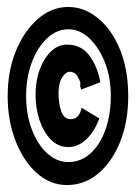

<svg xmlns="http://www.w3.org/2000/svg" viewBox="-20 -548 390 551"><path d="M172 -17Q124 -17 85.5 -51.5Q47 -86 24.5 -144Q2 -202 2 -272Q2 -344 25.5 -401.5Q49 -459 88.5 -493.5Q128 -528 176 -528Q222 -528 261.5 -495.5Q301 -463 324.5 -405.5Q348 -348 348 -272Q348 -199 325 -141.5Q302 -84 262.5 -50.5Q223 -17 172 -17ZM176 -83Q213 -83 240.5 -108.5Q268 -134 283 -177Q298 -220 298 -273Q298 -326 281 -369Q264 -412 236.5 -438Q209 -464 176 -464Q143 -464 115.5 -438.5Q88 -413 71.5 -369.5Q55 -326 55 -272Q55 -219 71.5 -176Q88 -133 115.5 -108Q143 -83 176 -83ZM176 -126Q147 -126 126 -147.5Q105 -169 93.5 -203Q82 -237 82 -276Q82 -316 94 -348.5Q106 -381 126.5 -400.5Q147 -420 172 -420Q213 -420 236.5 -388.5Q260 -357 268 -312L213 -291Q209 -301 210.5 -306.5Q212 -312 204 -326Q196 -342 180 -342Q169 -342 158.5 -326Q148 -310 148 -280Q148 -250 156 -228Q164 -206 183 -206Q208 -206 214 -239L265 -208Q252 -172 228.5 -149Q205 -126 176 -126Z"/></svg>

Font: Inconsolata ExtraCondensed ExtraBold
Style: Regular
Weight: 800
Width: 2
Monospace: yes
Designer: Raph Levien, Cyreal, Brenton Simpson
Foundry: Raph Levien, Cyreal, Google
Version: Version 3.001; ttfautohint (v1.8.2.53-6de2)